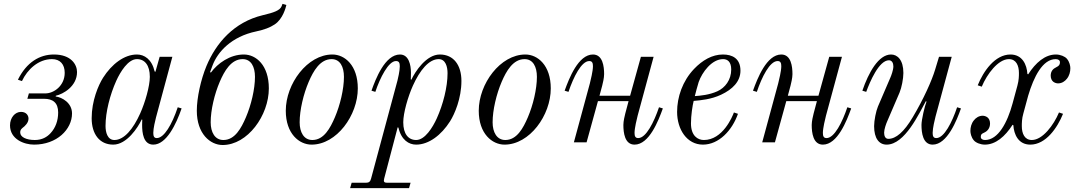

<svg xmlns="http://www.w3.org/2000/svg" viewBox="-20 -739 5598 997"><path d="M32 -88C32 -16 105 12 157 12C275 12 354 -67 354 -150C354 -205 302 -234 269 -238L270 -242C307 -250 380 -290 380 -365C380 -403 350 -456 260 -456C186 -456 118 -416 73 -325L94 -318C122 -378 179 -432 250 -432C293 -432 316 -404 316 -361C316 -293 259 -254 216 -254H130L122 -226H209C254 -226 282 -206 282 -155C282 -112 268 -75 243 -48C225 -28 199 -12 161 -12C117 -12 85 -27 85 -51C85 -58 86 -66 96 -74C111 -85 128 -102 128 -123C128 -140 116 -158 89 -158C58 -158 32 -128 32 -88Z M456 -125C456 -44 496 12 568 12C638 12 696 -76 716 -119L719 -117C719 -117 718 -110 718 -90C718 -50 724 12 776 12C844 12 895 -94 923 -176L903 -182C873 -92 832 -22 794 -22C780 -22 776 -32 776 -49C776 -73 786 -113 790 -129L875 -444H809L787 -366L783 -368C768 -432 729 -456 691 -456C625 -456 560 -406 515 -335C491 -297 456 -216 456 -125ZM528 -85C528 -157 551 -247 584 -320C605 -366 645 -432 691 -432C732 -432 758 -400 758 -340C758 -292 734 -208 708 -150C672 -70 625 -12 574 -12C538 -12 528 -52 528 -85Z M1074 -104C1074 -168 1094 -251 1121 -314C1145 -370 1180 -432 1240 -432C1284 -432 1304 -392 1304 -340C1304 -276 1284 -193 1257 -130C1233 -74 1200 -12 1140 -12C1096 -12 1074 -52 1074 -104ZM1002 -164C1002 -44 1072 14 1136 14C1266 14 1376 -140 1376 -280C1376 -400 1310 -456 1246 -456C1174 -456 1110 -410 1075 -362L1071 -365L1084 -400C1110 -469 1181 -549 1311 -576C1353 -585 1382 -596 1406 -612C1449 -640 1464 -700 1467 -713L1447 -719C1447 -718 1442 -706 1442 -706C1433 -685 1404 -674 1344 -660C1195 -624 1102 -516 1052 -396C1023 -326 1002 -232 1002 -164Z M1536 -104C1536 -168 1556 -251 1583 -314C1607 -370 1642 -432 1702 -432C1746 -432 1766 -392 1766 -340C1766 -276 1746 -193 1719 -130C1695 -74 1662 -12 1602 -12C1558 -12 1536 -52 1536 -104ZM1464 -164C1464 -44 1534 12 1598 12C1728 12 1838 -140 1838 -280C1838 -400 1770 -456 1706 -456C1576 -456 1464 -304 1464 -164Z M2074 -104C2074 -152 2098 -236 2124 -294C2160 -374 2207 -432 2258 -432C2294 -432 2304 -392 2304 -359C2304 -287 2281 -197 2248 -124C2227 -78 2187 -12 2141 -12C2100 -12 2074 -44 2074 -104ZM1798 238H2104L2112 210H1990C1974 210 1971 204 1975 188L2045 -78L2049 -76C2064 -12 2103 12 2141 12C2207 12 2272 -38 2317 -109C2341 -147 2376 -228 2376 -319C2376 -400 2336 -456 2264 -456C2194 -456 2136 -368 2116 -325L2113 -327C2113 -327 2114 -341 2114 -361C2114 -401 2103 -456 2057 -456C1979 -456 1930 -328 1909 -268L1929 -262C1953 -334 1997 -422 2036 -422C2051 -422 2056 -414 2056 -395C2056 -370 2046 -329 2044 -321L1907 188C1903 204 1896 210 1880 210H1806Z M2538 -104C2538 -168 2558 -251 2585 -314C2609 -370 2644 -432 2704 -432C2748 -432 2768 -392 2768 -340C2768 -276 2748 -193 2721 -130C2697 -74 2664 -12 2604 -12C2560 -12 2538 -52 2538 -104ZM2466 -164C2466 -44 2536 12 2600 12C2730 12 2840 -140 2840 -280C2840 -400 2772 -456 2708 -456C2578 -456 2466 -304 2466 -164Z M2912 -268 2932 -262C2958 -339 2999 -422 3040 -422C3055 -422 3059 -412 3059 -395C3059 -370 3047 -322 3043 -306L2960 0H3026L3085 -214H3244L3227 -150C3224 -138 3217 -110 3217 -90C3217 -50 3224 12 3275 12C3351 12 3399 -112 3422 -176L3402 -182C3376 -105 3335 -22 3294 -22C3279 -22 3275 -32 3275 -49C3275 -74 3287 -122 3291 -138L3374 -444H3308L3252 -242H3093L3107 -294C3110 -306 3117 -334 3117 -354C3117 -394 3110 -456 3059 -456C2983 -456 2935 -332 2912 -268Z M3496 -158C3496 -67 3547 12 3630 12C3713 12 3782 -62 3812 -148L3791 -155C3783 -133 3733 -12 3635 -12C3603 -12 3568 -34 3568 -98C3568 -140 3576 -191 3582 -215C3618 -218 3673 -223 3724 -247C3784 -275 3825 -316 3825 -372C3825 -436 3782 -456 3734 -456C3678 -456 3627 -426 3584 -381C3524 -318 3496 -235 3496 -158ZM3588 -240C3590 -249 3603 -298 3608 -313C3626 -364 3676 -432 3735 -432C3757 -432 3777 -419 3777 -378C3777 -324 3745 -283 3705 -265C3663 -246 3617 -242 3588 -240Z M3890 -268 3910 -262C3936 -339 3977 -422 4018 -422C4033 -422 4037 -412 4037 -395C4037 -370 4025 -322 4021 -306L3938 0H4004L4063 -214H4222L4205 -150C4202 -138 4195 -110 4195 -90C4195 -50 4202 12 4253 12C4329 12 4377 -112 4400 -176L4380 -182C4354 -105 4313 -22 4272 -22C4257 -22 4253 -32 4253 -49C4253 -74 4265 -122 4269 -138L4352 -444H4286L4230 -242H4071L4085 -294C4088 -306 4095 -334 4095 -354C4095 -394 4088 -456 4037 -456C3961 -456 3913 -332 3890 -268Z M4458 -268 4478 -262C4497 -314 4544 -426 4596 -426C4612 -426 4619 -411 4619 -394C4619 -376 4608 -346 4603 -335L4539 -186C4529 -163 4519 -113 4519 -84C4519 -20 4545 12 4584 12C4679 12 4753 -151 4788 -214L4791 -211C4782 -189 4765 -118 4765 -90C4765 -50 4772 12 4823 12C4899 12 4949 -116 4970 -176L4950 -182C4924 -105 4883 -22 4842 -22C4827 -22 4823 -32 4823 -49C4823 -74 4834 -118 4838 -134L4922 -444H4856L4836 -378C4819 -321 4776 -225 4720 -131C4674 -53 4632 -18 4593 -18C4577 -18 4571 -33 4571 -50C4571 -68 4582 -98 4587 -109L4651 -258C4662 -284 4671 -331 4671 -360C4671 -428 4640 -456 4607 -456C4542 -456 4490 -362 4458 -268Z M5019 -59C5019 -48 5023 -26 5037 -10C5047 2 5071 12 5094 12C5150 12 5199 -30 5238 -91L5242 -89C5245 -41 5268 12 5330 12C5411 12 5471 -76 5500 -148L5479 -155C5452 -90 5394 -12 5338 -12C5300 -12 5286 -46 5286 -84C5286 -98 5286 -123 5294 -150L5319 -242C5348 -340 5394 -432 5462 -432C5475 -432 5484 -426 5484 -416C5484 -404 5480 -397 5465 -390C5448 -382 5436 -369 5436 -346C5436 -331 5442 -320 5450 -314C5457 -309 5466 -306 5474 -306C5494 -306 5510 -317 5520 -330C5533 -346 5538 -366 5538 -385C5538 -396 5534 -418 5520 -434C5510 -446 5486 -456 5463 -456C5407 -456 5358 -414 5319 -353L5315 -355C5312 -403 5289 -456 5227 -456C5146 -456 5086 -368 5057 -296L5078 -289C5105 -354 5163 -432 5219 -432C5257 -432 5271 -398 5271 -360C5271 -346 5271 -323 5263 -294L5238 -202C5211 -102 5163 -12 5095 -12C5082 -12 5073 -18 5073 -28C5073 -41 5077 -44 5090 -50C5106 -57 5121 -72 5121 -98C5121 -113 5115 -124 5107 -130C5100 -135 5091 -138 5083 -138C5063 -138 5047 -127 5037 -114C5024 -98 5019 -78 5019 -59Z"/></svg>

Font: Old Standard
Style: Italic
Weight: 400
Italic angle: -15.2°
Designer: Alexey Kryukov <alexios@thessalonica.org.ru>
Version: Version 2.0